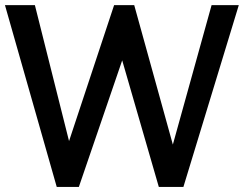

<svg xmlns="http://www.w3.org/2000/svg" viewBox="-21 -735 959 755"><path d="M202.1 0 -1.5 -714.8H116.2L250.5 -180.2L427.7 -714.8H506.8L658.7 -166.5L811 -714.8H918L700.2 0H603.5L459.5 -497.6L289.1 0Z"/></svg>

Font: Pontano Sans
Style: Bold
Weight: 700
Designer: Vernon Adams
Foundry: Vernon Adams
Version: Version 2.001